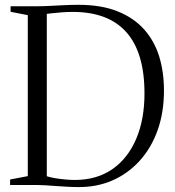

<svg xmlns="http://www.w3.org/2000/svg" viewBox="-20 -769 727 798"><path d="M306.5 8.5Q284.5 8.5 260.5 7.2Q236.5 6 213 4.2Q189.5 2.5 170 1.2Q150.5 0 137.5 0H22V-23L95.5 -37V-706L24 -720V-743H136.5Q159 -743 187.5 -744.5Q216 -746 246.5 -747.5Q277 -749 305.5 -749Q401 -749 468.5 -722Q536 -695 579 -646.8Q622 -598.5 641.8 -533.8Q661.5 -469 661.5 -393Q661.5 -301.5 635 -227.5Q608.5 -153.5 560.2 -100.5Q512 -47.5 447.5 -19.2Q383 9 306.5 8.5ZM292 -21Q383.5 -21.5 447.8 -66.5Q512 -111.5 546.2 -192.2Q580.5 -273 580.5 -380.5Q580.5 -467 561.2 -530.8Q542 -594.5 504.2 -636.2Q466.5 -678 411 -698.8Q355.5 -719.5 282.5 -719.5Q260 -719.5 237.2 -717.8Q214.5 -716 197.2 -714Q180 -712 174.5 -711.5V-36.5Q188 -32 208.8 -28.5Q229.5 -25 251.8 -23Q274 -21 292 -21Z"/></svg>

Font: Merriweather 120pt Light
Style: Regular
Weight: 300
Version: Version 2.100